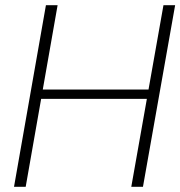

<svg xmlns="http://www.w3.org/2000/svg" viewBox="-20 -720 695 740"><path d="M486 0 610 -700H655L531 0ZM34 0 157 -700H202L79 0ZM124 -339 130 -375H571L564 -339Z"/></svg>

Font: DM Sans 24pt ExtraLight
Style: Italic
Weight: 250
Italic angle: -10°
Designer: Colophon Foundry, Jonny Pinhorn
Foundry: Colophon Foundry
Version: Version 4.004;gftools[0.9.30]